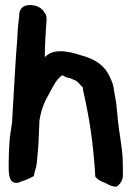

<svg xmlns="http://www.w3.org/2000/svg" viewBox="-20 -722 517 750"><path d="M14 -89C14 -56 10 -4 47 -8C52 -8 56 -10 60 -12C83 -19 98 -27 112 -34C114 -44 117 -59 121 -68V-70C121 -73 125 -88 125 -99C130 -149 131 -167 133 -225L134 -251C141 -294 153 -324 172 -356C188 -386 200 -412 223 -428C229 -426 236 -421 241 -419H243C255 -417 263 -413 276 -407C284 -403 288 -396 299 -385L303 -382C303 -381 304 -379 304 -375V-372C329 -263 342 -177 351 -55L352 -32L356 -28C368 -14 392 -8 400 -3C411 4 422 6 434 8C449 -2 460 -17 460 -37V-63L459 -108C456 -153 444 -215 441 -248V-250C440 -253 440 -256 440 -259V-260L434 -319L424 -377C423 -396 407 -426 401 -437C380 -473 341 -494 300 -505C270 -514 201 -538 162 -505C159 -502 159 -503 155 -499C155 -540 158 -589 162 -648V-649C162 -659 159 -667 153 -674C139 -700 105 -705 84 -701C68 -698 56 -685 55 -665V-660C52 -637 49 -610 48 -578C40 -481 35 -377 29 -278L27 -243C24 -222 21 -201 18 -182V-181C15 -142 14 -111 14 -89Z"/></svg>

Font: Vapor
Style: ExBd
Weight: 800
Foundry: Cannot Into Space Fonts
Version: Version 0.179